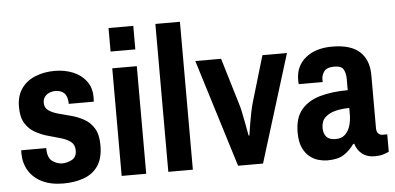

<svg xmlns="http://www.w3.org/2000/svg" viewBox="-50 -823 1924 935"><g transform="rotate(-5 912.0 -355.5)"><path d="M224 12Q164 12 121 -9Q78 -30 55.5 -67.5Q33 -105 33 -155Q33 -159 33.5 -163Q34 -167 34 -167H156V-160Q157 -118 180 -102Q203 -86 228 -86Q252 -86 275 -98.5Q298 -111 298 -143Q298 -171 279.5 -185.5Q261 -200 231.5 -208.5Q202 -217 169.5 -226Q137 -235 107.5 -251.5Q78 -268 59.5 -297.5Q41 -327 41 -378Q41 -432 66 -467.5Q91 -503 134 -520.5Q177 -538 229 -538Q279 -538 319.5 -521Q360 -504 383.5 -472Q407 -440 407 -395Q407 -387 406.5 -380Q406 -373 406 -372H284V-374Q283 -409 267.5 -424.5Q252 -440 225 -440Q207 -440 193 -433.5Q179 -427 171 -415.5Q163 -404 163 -388Q163 -363 181.5 -350Q200 -337 229.5 -329Q259 -321 291.5 -312.5Q324 -304 353.5 -287.5Q383 -271 401.5 -240.5Q420 -210 420 -158Q420 -94 394.5 -57Q369 -20 324.5 -4Q280 12 224 12Z M510 0V-526H630V0ZM509 -608V-723H630V-608Z M738 0V-723H858V0Z M1079 0 916 -526H1042L1110 -300Q1115 -285 1120.5 -259Q1126 -233 1131 -206Q1136 -179 1139.5 -160.5Q1143 -142 1143 -142H1147Q1147 -142 1149.5 -160Q1152 -178 1156.5 -204Q1161 -230 1166.5 -256.5Q1172 -283 1177 -300L1244 -526H1364L1201 0Z M1514 12Q1496 12 1473 6Q1450 0 1429.5 -16Q1409 -32 1395.5 -61Q1382 -90 1382 -136Q1382 -207 1415.5 -247Q1449 -287 1508 -303.5Q1567 -320 1643 -320V-375Q1643 -402 1633 -421Q1623 -440 1588 -440Q1551 -440 1538 -422Q1525 -404 1525 -385V-370H1408Q1407 -375 1407 -380Q1407 -385 1407 -392Q1407 -458 1455.5 -498Q1504 -538 1585 -538Q1677 -538 1720.5 -497.5Q1764 -457 1764 -383V-124Q1764 -105 1773 -97Q1782 -89 1792 -89H1816V-4Q1806 1 1789 6.5Q1772 12 1745 12Q1709 12 1685 -7Q1661 -26 1652 -57H1647Q1625 -26 1596 -7Q1567 12 1514 12ZM1564 -88Q1593 -88 1610 -104Q1627 -120 1635 -146Q1643 -172 1643 -203V-233Q1608 -233 1576.5 -225.5Q1545 -218 1525 -199.5Q1505 -181 1505 -147Q1505 -120 1519 -104Q1533 -88 1564 -88Z"/></g></svg>

Font: Archivo Narrow
Style: Bold
Weight: 700
Designer: Hector Gatti
Foundry: Omnibus-Type
Version: Version 3.002